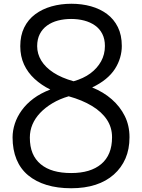

<svg xmlns="http://www.w3.org/2000/svg" viewBox="-20 -984 756 1023"><path d="M359 19Q286 19 228.5 1.5Q171 -16 130 -50Q89 -84 68 -135Q47 -186 47 -252Q47 -288 59 -325Q71 -362 96 -396.5Q121 -431 158.5 -459Q196 -487 248 -507Q201 -530 164.5 -563.5Q128 -597 108 -640.5Q88 -684 88 -738Q88 -795 109 -837.5Q130 -880 167.5 -908Q205 -936 254.5 -950Q304 -964 360 -964Q416 -964 464.5 -950.5Q513 -937 550 -909.5Q587 -882 608 -839.5Q629 -797 629 -739Q629 -708 620 -677Q611 -646 592.5 -617Q574 -588 543.5 -563Q513 -538 471 -518Q531 -494 575.5 -455Q620 -416 645 -365.5Q670 -315 670 -253Q670 -189 648.5 -139.5Q627 -90 586.5 -54Q546 -18 489 0.5Q432 19 359 19ZM359 -62Q411 -62 451 -74Q491 -86 519.5 -110Q548 -134 562.5 -169.5Q577 -205 577 -253Q577 -305 549.5 -346.5Q522 -388 470 -419.5Q418 -451 346 -471Q298 -457 259.5 -434Q221 -411 194 -382.5Q167 -354 153 -321Q139 -288 139 -251Q139 -203 153.5 -168Q168 -133 197 -109Q226 -85 266.5 -73.5Q307 -62 359 -62ZM372 -551Q425 -566 461.5 -593Q498 -620 518.5 -657Q539 -694 539 -739Q539 -776 525 -803.5Q511 -831 486 -848.5Q461 -866 428.5 -874.5Q396 -883 359 -883Q322 -883 289 -874.5Q256 -866 231 -848Q206 -830 192 -802.5Q178 -775 178 -738Q178 -697 200 -661Q222 -625 265 -597Q308 -569 372 -551Z"/></svg>

Font: Playwrite HU
Style: Regular
Weight: 400
Designer: Veronika Burian, José Scaglione
Foundry: TypeTogether
Version: Version 1.002